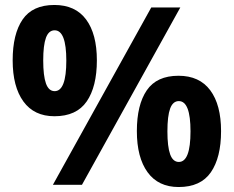

<svg xmlns="http://www.w3.org/2000/svg" viewBox="-20 -744 941 773"><path d="M199 -724Q283.4 -724 326.7 -665.5Q370 -607 370 -501Q370 -395 329 -335.5Q288 -276 199.3 -276Q117.4 -276 74.2 -335.5Q31 -395 31 -501Q31 -607 71 -665.5Q111 -724 199 -724ZM200 -622Q176.1 -622 165 -592Q154 -562 154 -500.5Q154 -439 165 -408Q176.1 -377 200 -377Q247 -377 247 -499.9Q247 -622 200 -622ZM706 -714 310 0H193L589 -714ZM698.7 -439Q783 -439 826.5 -380.5Q870 -322 870 -216Q870 -110 829 -50.5Q788 9 699.3 9Q617.4 9 574.2 -50.5Q531 -110 531 -216Q531 -322 571 -380.5Q611 -439 698.7 -439ZM700 -337Q676.1 -337 665 -307Q654 -277 654 -215Q654 -153.5 665 -122.8Q676.1 -92 700 -92Q747 -92 747 -215.3Q747 -337 700 -337Z"/></svg>

Font: Noto Sans New Tai Lue
Style: Regular
Weight: 400
Designer: Monotype Design Team
Foundry: Monotype Imaging Inc.
Version: Version 2.003